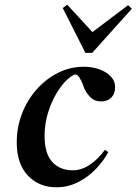

<svg xmlns="http://www.w3.org/2000/svg" viewBox="-20 -779 579 814"><path d="M219 15Q145 15 98 -35Q51 -85 51 -175Q51 -239 73 -296.5Q95 -354 134.5 -399Q174 -444 225.5 -470Q277 -496 336 -496Q371 -496 401.5 -485Q432 -474 450.5 -454Q469 -434 468 -407Q467 -380 451 -364.5Q435 -349 409 -349Q381 -349 364 -366Q347 -383 337 -405L331 -422Q317 -455 306.5 -461.5Q296 -468 271 -447Q244 -424 220.5 -385Q197 -346 183 -299Q169 -252 169 -203Q169 -128 201.5 -92.5Q234 -57 289 -57Q325 -57 360 -80Q395 -103 425 -144L439 -134Q418 -95 385 -61Q352 -27 309.5 -6Q267 15 219 15ZM265 -759 372 -643 523 -757 539 -742 371 -555H342L246 -745Z"/></svg>

Font: DeepMind Serif Display
Style: Italic
Weight: 400
Italic angle: -12°
Designer: Frank Grießhammer / Modifications: Colophon Foundry
Foundry: Colophon Foundry
Version: Version 5.003; ttfautohint (v1.8.2)